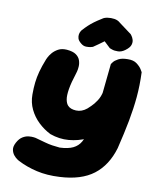

<svg xmlns="http://www.w3.org/2000/svg" viewBox="-98 -782 860 1070"><g transform="rotate(10 332.0 -247.0)"><path d="M314 214Q243 218 184 204.5Q125 191 75 165Q75 165 65.5 159Q56 153 45.5 140.5Q35 128 31.5 110Q28 92 41 68Q54 44 71.5 33.5Q89 23 106 21.5Q123 20 133.5 21.5Q144 23 144 23Q177 32 200 38.5Q223 45 243 48Q263 51 286 53Q333 51 361 37.5Q389 24 404 -2.5Q419 -29 427 -70Q444 -138 453.5 -186.5Q463 -235 467.5 -275Q472 -315 476 -357.5Q480 -400 486 -455Q486 -455 494 -466Q502 -477 521.5 -487.5Q541 -498 574 -498Q607 -499 626.5 -484Q646 -469 654.5 -454.5Q663 -440 663 -440Q666 -366 660 -299.5Q654 -233 640.5 -161.5Q627 -90 605 0Q575 101 505 154.5Q435 208 314 214ZM222 -12Q184 -31 153 -60.5Q122 -90 103.5 -128.5Q85 -167 85 -212Q85 -250 88.5 -280.5Q92 -311 100.5 -343Q109 -375 126 -418Q126 -418 131.5 -429.5Q137 -441 149.5 -456Q162 -471 182 -482Q202 -493 231 -491Q266 -488 283.5 -475.5Q301 -463 307 -445.5Q313 -428 312 -411Q311 -394 308 -383Q305 -372 305 -372Q286 -314 280 -276.5Q274 -239 278 -217.5Q282 -196 292 -185Q307 -168 339.5 -166.5Q372 -165 401 -189Q405 -193 419.5 -206.5Q434 -220 449.5 -243.5Q465 -267 471 -298L615 -325Q612 -244 585.5 -183Q559 -122 512 -78Q476 -46 428.5 -24Q381 -2 328 2.5Q275 7 222 -12ZM303 -539Q287 -552 283.5 -564.5Q280 -577 282 -587.5Q284 -598 288 -604.5Q292 -611 292 -611Q308 -629 322 -642Q336 -655 352 -667Q368 -679 394 -695Q404 -703 423 -706Q442 -709 462 -706Q482 -703 496 -690L566 -638Q566 -638 572 -630Q578 -622 582 -609Q586 -596 581 -580Q576 -564 553 -547Q533 -532 512.5 -531.5Q492 -531 478.5 -536Q465 -541 465 -541L430 -574Q417 -564 400.5 -552.5Q384 -541 371 -532Q371 -532 360 -529Q349 -526 333 -526.5Q317 -527 303 -539Z"/></g></svg>

Font: Sour Gummy Black
Style: Italic
Weight: 900
Italic angle: -11.3°
Designer: Stefie Justprince
Foundry: Eifetstype
Version: Version 1.000